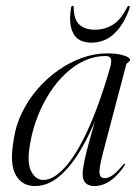

<svg xmlns="http://www.w3.org/2000/svg" viewBox="-20 -618 470 646"><path d="M328 -109.5Q313 -53 314.8 -35.8Q316.5 -18.5 332.5 -18.5Q343.5 -18.5 357.8 -27.8Q372 -37 394 -63.5Q395.5 -66 397 -66.8Q398.5 -67.5 399.5 -67Q401 -66.5 400.5 -64.8Q400 -63 398.5 -60Q376 -26.5 350.5 -9.2Q325 8 297.5 8Q279 8 268.5 -1.8Q258 -11.5 258 -32.5Q258 -42.5 260.8 -59.2Q263.5 -76 269.8 -101.8Q276 -127.5 286 -163Q296 -198.5 310 -246.5L313 -244Q285 -170 251.2 -113.2Q217.5 -56.5 179 -24.2Q140.5 8 97.5 8Q54 8 32.8 -29.5Q11.5 -67 26.5 -151Q33.5 -197 54.2 -239.5Q75 -282 106 -318Q137 -354 175.2 -381Q213.5 -408 255.8 -423.2Q298 -438.5 342 -438.5Q366.5 -438.5 383.5 -434.8Q400.5 -431 409 -426.2Q417.5 -421.5 417.5 -417.5Q417.5 -413.5 414.8 -411.2Q412 -409 409 -406.5Q406 -404 404.5 -400ZM82 -138.5Q69.5 -72.5 84.5 -42.5Q99.5 -12.5 126 -12.5Q145.5 -12.5 167.2 -27Q189 -41.5 212 -71Q235 -100.5 258.5 -145.8Q282 -191 305.2 -252.5Q328.5 -314 351 -392.5Q356 -411 353 -420.2Q350 -429.5 334.5 -429.5Q299 -429.5 265.5 -414.5Q232 -399.5 202.5 -372.2Q173 -345 149 -308.5Q125 -272 107.8 -229Q90.5 -186 82 -138.5ZM298.5 -518Q333 -518 360.2 -535.2Q387.5 -552.5 407 -592.5Q410.5 -598.5 413.5 -598.5Q415.5 -598.5 416.2 -596.8Q417 -595 416 -591Q398 -537.5 365.5 -506Q333 -474.5 287.5 -474.5Q243 -474.5 226.5 -506Q210 -537.5 219 -591Q219.5 -595 221 -596.8Q222.5 -598.5 224.5 -598.5Q228 -598.5 228 -592.5Q228.5 -551.5 247.5 -534.8Q266.5 -518 298.5 -518Z"/></svg>

Font: Fraunces 120pt Light
Style: Italic
Weight: 300
Italic angle: -16°
Version: Version 1.000;[b76b70a41]